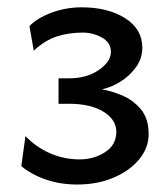

<svg xmlns="http://www.w3.org/2000/svg" viewBox="-20 -823 450 519"><path d="M138.2 -611.3H166.5Q214.4 -611.3 247.1 -633.8Q279.8 -656.2 279.8 -683.1Q279.8 -708 255.6 -721.4Q231.4 -734.9 204.1 -734.9Q164.6 -734.9 132.6 -724.1Q100.6 -713.4 71.3 -686L59.6 -752.4Q80.1 -773.9 118.9 -788.6Q157.7 -803.2 200.7 -803.2Q271.5 -803.2 318.1 -773.9Q364.7 -744.6 364.7 -693.8Q364.7 -665 347.4 -641.1Q330.1 -617.2 304.9 -601.8Q279.8 -586.4 255.4 -581.5Q279.8 -577.6 309.3 -565.4Q338.9 -553.2 360.4 -528.1Q381.8 -502.9 381.8 -460.4Q381.8 -423.3 356.2 -392.3Q330.6 -361.3 286.9 -342.8Q243.2 -324.2 189 -324.2Q143.6 -324.2 104.2 -337.6Q64.9 -351.1 37.6 -374L48.8 -455.1Q76.7 -425.8 114.7 -408.9Q152.8 -392.1 195.8 -392.1Q233.4 -392.1 263.9 -411.6Q294.4 -431.2 294.4 -466.8Q294.4 -499.5 259.8 -521Q225.1 -542.5 166.5 -542.5H138.2Z"/></svg>

Font: Kanchenjunga
Style: Bold
Weight: 700
Designer: Becca Hirsbrunner Spalinger
Foundry: SIL International
Version: Version 2.001